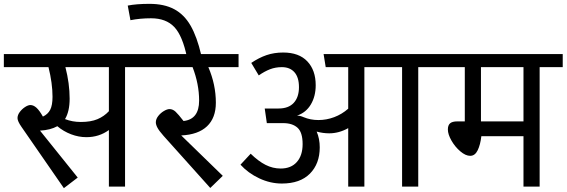

<svg xmlns="http://www.w3.org/2000/svg" viewBox="-40 -970 2945 998"><path d="M730 -621H610V0H526V-294Q475 -257 409 -257Q369 -257 329.5 -272Q290 -287 258 -314Q222 -294 168 -291L364 -47L292 8L72 -310Q51 -340 51 -356Q51 -372 62.5 -387.5Q74 -403 90 -413.5Q106 -424 118 -424Q134 -424 149.5 -410Q165 -396 183 -364Q209 -376 221 -399.5Q233 -423 233 -467Q233 -537 212 -621H-20V-689H730ZM526 -621H300Q322 -536 322 -457Q322 -391 298 -351Q336 -336 380 -336Q432 -336 466.5 -350.5Q501 -365 526 -392Z M1200 -621H1043Q1082 -530 1082 -436Q1082 -357 1036 -313.5Q990 -270 902 -266L1118 -56L1053 7L810 -264Q787 -290 778.5 -306Q770 -322 770 -334Q770 -351 782.5 -367Q795 -383 812 -393Q829 -403 841 -403Q858 -403 872.5 -389.5Q887 -376 914 -341Q995 -350 995 -447Q995 -533 961 -621H690V-689H1200Z M745 -875Q688 -875 638 -865L624 -941Q669 -950 737 -950Q813 -950 865 -922.5Q917 -895 950.5 -837Q984 -779 1006 -684L932 -672Q909 -784 866 -829.5Q823 -875 745 -875Z M2254 -621H2134V0H2050V-621H1854V0H1770V-304Q1722 -277 1671 -277Q1639 -277 1606 -286Q1622 -249 1622 -204Q1622 -119 1571 -67.5Q1520 -16 1425 -16Q1365 -16 1307.5 -43Q1250 -70 1210 -114L1263 -171Q1303 -132 1340.5 -113Q1378 -94 1419 -94Q1473 -94 1503 -128Q1533 -162 1533 -221Q1533 -282 1506.5 -306Q1480 -330 1432 -330H1347L1336 -406H1408Q1460 -406 1487 -435.5Q1514 -465 1514 -517Q1514 -568 1490.5 -594.5Q1467 -621 1425 -621Q1392 -621 1363.5 -610Q1335 -599 1305 -578L1266 -643Q1306 -670 1345.5 -683.5Q1385 -697 1432 -697Q1514 -697 1557.5 -651Q1601 -605 1601 -527Q1601 -470 1576 -427.5Q1551 -385 1504 -369Q1520 -369 1538 -361Q1574 -346 1615 -346Q1657 -346 1697 -361Q1737 -376 1770 -405V-621H1653L1642 -689H2254Z M2885 -621H2765V0H2681V-262H2462Q2457 -218 2443 -189Q2429 -160 2404 -160Q2380 -160 2352.5 -183.5Q2325 -207 2306.5 -239.5Q2288 -272 2288 -297Q2288 -319 2299.5 -329Q2311 -339 2337 -339H2376V-621H2214V-689H2885ZM2681 -621H2460V-339H2681Z"/></svg>

Font: FiraGO
Style: Regular
Weight: 400
Designer: bBox Type
Foundry: bBox Type GmbH
Version: Version 1.001;April 20, 2020;FontCreator 12.0.0.2555 64-bit